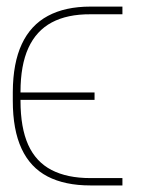

<svg xmlns="http://www.w3.org/2000/svg" viewBox="-20 -566 433 585"><path d="M255.4 -23.4H353V-1H255.4Q177.7 -1 125 -28.3Q72.3 -55.7 45.7 -113Q19 -170.4 19 -258.8V-286.1Q19.5 -374 46.4 -431.6Q73.2 -489.3 126 -517.6Q178.7 -545.9 255.4 -545.9H353V-522.5H255.4Q185.1 -522.9 137.7 -497.6Q90.3 -472.2 66.4 -419.7Q42.5 -367.2 42.5 -286.1V-258.8Q42.5 -176.8 65.9 -124.8Q89.4 -72.8 137 -48.1Q184.6 -23.4 255.4 -23.4ZM268.1 -284.2V-261.7H33.7V-284.2Z"/></svg>

Font: Inter 16pt Thin
Style: Regular
Weight: 250
Version: Version 4.001;git-66647c0bb